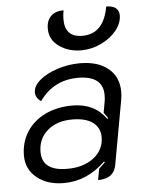

<svg xmlns="http://www.w3.org/2000/svg" viewBox="-54 -790 637 843"><g transform="rotate(-5 265.0 -369.0)"><path d="M29 -126Q29 -184 58 -230Q87 -276 139.5 -301.5Q192 -327 260 -327Q357 -327 408 -255L412 -258Q406 -268 394 -283L403 -333Q405 -343 405 -361Q405 -446 295 -446Q187 -446 125 -358Q114 -365 107.5 -376Q101 -387 101 -398Q101 -427 131.5 -452.5Q162 -478 210.5 -493.5Q259 -509 309 -509Q388 -509 433.5 -471.5Q479 -434 479 -369Q479 -352 476 -334L425 -52Q415 9 344 9L353 -40Q363 -49 380 -66L377 -70Q296 9 194 9Q121 9 75 -28.5Q29 -66 29 -126ZM376 -178Q376 -219 344.5 -242.5Q313 -266 254 -266Q186 -266 144.5 -230Q103 -194 103 -136Q103 -52 214 -52Q286 -52 331 -87Q376 -122 376 -178ZM182 -672Q182 -708 202 -727.5Q222 -747 258 -747Q254 -727 254 -707Q254 -628 331 -628Q425 -628 446 -747Q475 -747 488.5 -735Q502 -723 502 -704Q502 -669 476 -637Q450 -605 408 -585Q366 -565 320 -565Q265 -565 223.5 -594Q182 -623 182 -672Z"/></g></svg>

Font: K2D Light
Style: Italic
Weight: 300
Italic angle: -10°
Designer: Katatrad Aksorn Co.,Ltd.
Foundry: Cadson Demak Co.,Ltd.
Version: Version 1.000; ttfautohint (v1.6)